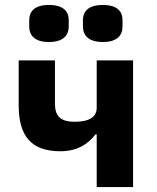

<svg xmlns="http://www.w3.org/2000/svg" viewBox="-20 -762 640 782"><path d="M373.9 0H522V-516H373.9V-323.2C373.9 -286.9 345.2 -266 285.2 -266C226.9 -266 203.8 -288 203.8 -339.8V-516H56.1V-333.1C56.1 -207 108 -146 225.9 -146C291.9 -146 337 -172.9 369 -214.8H373.9ZM99.1 -654.1C99.1 -619 120 -590.9 179 -590.9C239 -590.9 259.9 -619 259.9 -654.1V-680C259.9 -714.8 239 -741.8 179 -741.8C120 -741.8 99.1 -714.8 99.1 -680ZM317.8 -654.1C317.8 -619 339.1 -590.9 399.1 -590.9C458.1 -590.9 479 -619 479 -654.1V-680C479 -714.8 458.1 -741.8 399.1 -741.8C339.1 -741.8 317.8 -714.8 317.8 -680Z"/></svg>

Font: Margiela Mono Bold
Style: Regular
Weight: 700
Designer: Mike Abbink, Paul van der Laan, Pieter van Rosmalen
Foundry: Bold Monday
Version: Version 2.003 2021